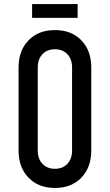

<svg xmlns="http://www.w3.org/2000/svg" viewBox="-20 -915 544 951"><path d="M252 16Q170.5 16 121.2 -35Q72 -86 72 -169V-581Q72 -664.5 121.2 -715.2Q170.5 -766 252 -766Q334 -766 383 -715.2Q432 -664.5 432 -581V-169Q432 -86 383 -35Q334 16 252 16ZM252 -79Q291 -79 314 -103.8Q337 -128.5 337 -169V-581Q337 -621.5 314 -646.2Q291 -671 252 -671Q213 -671 190 -646.2Q167 -621.5 167 -581V-169Q167 -128.5 190 -103.8Q213 -79 252 -79ZM139 -895H364.5V-826.5H139Z"/></svg>

Font: Mohave Light Medium
Style: Regular
Weight: 500
Version: Version 2.003